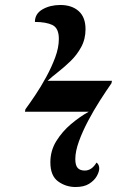

<svg xmlns="http://www.w3.org/2000/svg" viewBox="-20 -740 499 770"><path d="M283 10Q244 10 213 -12.5Q182 -35 182 -89Q182 -136 206 -174.5Q230 -213 265 -242.5Q300 -272 336 -292H80L82 -302Q99 -325 121.5 -358.5Q144 -392 165.5 -431.5Q187 -471 201.5 -510Q216 -549 216 -584Q216 -627 190.5 -639.5Q165 -652 120 -652Q120 -685 150.5 -702.5Q181 -720 222 -720Q268 -720 295.5 -695.5Q323 -671 323 -623Q323 -583 305.5 -551Q288 -519 262.5 -494.5Q237 -470 212 -450.5Q187 -431 171 -416H429L427 -406Q406 -376 381 -337Q356 -298 333.5 -255.5Q311 -213 296.5 -173Q282 -133 282 -102Q282 -77 291.5 -66.5Q301 -56 320 -56Q348 -56 367 -88Q373 -84 375.5 -77.5Q378 -71 378 -65Q378 -51 368 -33.5Q358 -16 337.5 -3Q317 10 283 10Z"/></svg>

Font: Noto Serif Display ExtraCondensed ExtraBold
Style: Italic
Weight: 800
Width: 2
Italic angle: -12°
Designer: Monotype Design Team
Foundry: Monotype Imaging Inc.
Version: Version 2.009